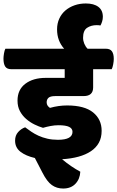

<svg xmlns="http://www.w3.org/2000/svg" viewBox="-60 -901 676 1107"><path d="M310 -620Q290 -642 279.5 -670Q269 -698 269 -732Q269 -766 282 -794Q295 -822 317.5 -841Q340 -860 370 -870.5Q400 -881 435 -881Q481 -881 507 -861.5Q533 -842 533 -804Q533 -790 528.5 -776Q524 -762 519 -754Q513 -755 509 -755.5Q505 -756 498 -756Q465 -756 442 -740.5Q419 -725 419 -683Q419 -666 426 -649Q433 -632 445 -620H551Q575 -620 585.5 -605Q596 -590 596 -561Q596 -548 592.5 -529.5Q589 -511 584 -502H477V-397Q477 -347 422 -347H259Q230 -347 219.5 -337Q209 -327 209 -311Q209 -300 214.5 -292Q220 -284 228 -279Q278 -293 327 -293Q427 -293 476.5 -253Q526 -213 526 -147Q526 -107 510 -78Q494 -49 464 -29Q434 -9 392 2.5Q350 14 298 17Q324 39 350.5 57Q377 75 403 89Q401 131 375 158.5Q349 186 304 186Q267 186 239 166Q211 146 185 95L141 10Q89 -2 58 -26Q27 -50 27 -90Q27 -120 44.5 -139.5Q62 -159 85 -167Q101 -155 120 -142Q139 -129 162 -118.5Q185 -108 213 -101.5Q241 -95 274 -95Q358 -95 358 -141Q358 -160 338.5 -169.5Q319 -179 277 -179Q255 -179 231.5 -174.5Q208 -170 188 -164Q164 -171 138.5 -183.5Q113 -196 91 -215Q69 -234 55 -260Q41 -286 41 -321Q41 -384 86 -418Q131 -452 204 -452H313V-502H5Q-20 -502 -30 -517.5Q-40 -533 -40 -563Q-40 -575 -37 -593Q-34 -611 -29 -620Z"/></svg>

Font: Baloo
Style: Regular
Weight: 400
Designer: Sarang Kulkarni and Ek Type
Foundry: Ek Type
Version: Version 1.100;PS 1.000;hotconv 1.0.88;makeotf.lib2.5.647800;